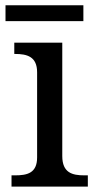

<svg xmlns="http://www.w3.org/2000/svg" viewBox="-20 -695 360 715"><path d="M36.1 -42H22.9V0H307.1V-42H293.9C249.5 -42 211.9 -51.3 211.9 -113.8V-536.1H33.2V-494.1H36.1C80.6 -494.1 118.2 -484.4 118.2 -425.8V-108.9C118.2 -50.3 81.5 -42 36.1 -42ZM0.5 -616.2H290.5V-675.3H0.5Z"/></svg>

Font: The Erased English
Style: Regular
Weight: 400
Designer: Monotype Design team + ligartures altered by 180 Amsterdam
Foundry: Monotype Imaging Inc.
Version: Version 1.030;Glyphs 3.1.2 (3151)